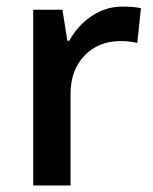

<svg xmlns="http://www.w3.org/2000/svg" viewBox="-20 -570 471 590"><path d="M356 -549.8Q390.6 -549.8 413.1 -544.9L401.9 -438Q377.4 -443.8 351.1 -443.8Q282.2 -443.8 239.5 -398.9Q196.8 -354 196.8 -282.2V0H82V-540H171.9L187 -444.8H192.9Q219.7 -493.2 262.9 -521.5Q306.2 -549.8 356 -549.8Z"/></svg>

Font: f0_41667          
Style: Regular
Weight: 600
Foundry: Ascender Corporation
Version: Version 1.10